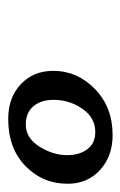

<svg xmlns="http://www.w3.org/2000/svg" viewBox="68 -748 298 475"><g transform="rotate(90 217.5 -511.0)"><path d="M274.9 -381.8Q221.7 -381.8 188.7 -413.1Q155.8 -444.3 155.8 -493.2Q155.8 -552.7 200.7 -596.4Q245.6 -640.1 314.9 -640.1Q366.7 -640.1 400.9 -609.1Q435.1 -578.1 435.1 -528.8Q435.1 -467.3 391.4 -424.6Q347.7 -381.8 274.9 -381.8ZM288.6 -425.3Q321.8 -425.3 343 -458.7Q364.3 -492.2 364.3 -527.8Q364.3 -558.1 349.6 -577.6Q335 -597.2 307.1 -597.2Q271.5 -597.2 249.5 -565.2Q227.5 -533.2 227.5 -494.1Q227.5 -462.9 243.4 -444.1Q259.3 -425.3 288.6 -425.3Z"/></g></svg>

Font: Elstob 6pt Medium
Style: Italic
Weight: 500
Italic angle: -20°
Designer: Peter S. Baker
Version: Version 1.015